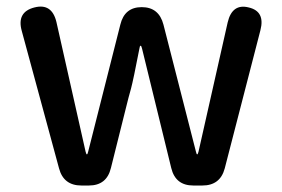

<svg xmlns="http://www.w3.org/2000/svg" viewBox="-20 -572 868 592"><path d="M231 0Q176 0 162 -53L47 -477Q31 -535 86 -549Q140 -563 154 -504L244 -104Q246 -96 248 -96Q250 -96 252 -105L351 -496Q364 -550 417 -550Q470 -550 484 -496L584 -105Q586 -96 588 -96Q590 -96 592 -104L682 -503Q696 -562 747 -549Q798 -537 783 -479L673 -53Q659 0 604 0H576Q521 0 508 -54L418 -422Q416 -431 413.5 -431Q411 -431 410 -423Q391 -325 384 -299Q376 -271 369 -242L322 -54Q309 0 254 0Z"/></svg>

Font: Resource Han Rounded TW Medium
Style: Regular
Weight: 500
Designer: Cyano Hao (round all glyphs); Ryoko NISHIZUKA 西塚涼子 (kana, bopomofo & ideographs); Paul D. Hunt (Latin, Greek & Cyrillic)
Foundry: Cyano Hao
Version: 0.990